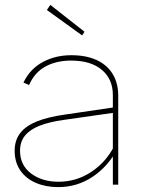

<svg xmlns="http://www.w3.org/2000/svg" viewBox="-20 -756 577 786"><path d="M271 -508Q211 -508 166.5 -484Q122 -460 99 -408L76 -418Q103 -474 155 -502Q207 -530 272 -530Q332 -530 375 -510.5Q418 -491 441 -453.5Q464 -416 464 -364V0H442V-367Q442 -432 397 -470Q352 -508 271 -508ZM40 -139Q40 -182 63 -211.5Q86 -241 131 -259Q176 -277 246 -287L450 -317V-295L240 -265Q182 -257 142.5 -241.5Q103 -226 82.5 -201Q62 -176 62 -139Q62 -80 107 -46Q152 -12 219 -12Q292 -12 352.5 -51.5Q413 -91 447 -157L460 -146Q423 -75 359.5 -32.5Q296 10 218 10Q167 10 126.5 -7.5Q86 -25 63 -58.5Q40 -92 40 -139ZM172 -715 186 -736 326 -626 316 -611Z"/></svg>

Font: Easer Grotesk Variable
Style: Regular
Weight: 400
Designer: Boardeaser, Bonnie Shaver-Troup, Thomas Jockin
Foundry: Lexend
Version: Version 1.001;Glyphs 3.1.2 (3151)